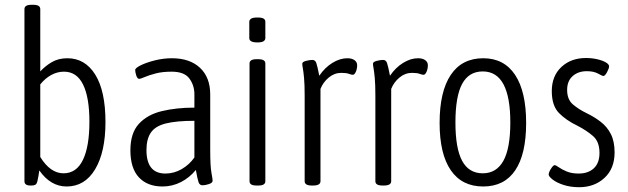

<svg xmlns="http://www.w3.org/2000/svg" viewBox="-20 -772 2622 801"><path d="M258 6Q191 6 144 -61Q141 -38 136 -16Q133 -4 127 -1Q121 2 111 2H107Q82 2 82 -16V-734Q82 -752 111 -752H119Q148 -752 148 -734V-474Q169 -497 196.5 -513Q224 -529 261 -529Q335 -529 377.5 -460.5Q420 -392 420 -263Q420 -138 377 -66Q334 6 258 6ZM245 -49Q299 -49 326 -105Q353 -161 353 -264Q353 -366 326.5 -419.5Q300 -473 247 -473Q219 -473 193.5 -459Q168 -445 148 -420V-117Q190 -49 245 -49Z M658 6Q595 6 559.5 -32Q524 -70 524 -145Q524 -217 559.5 -255.5Q595 -294 655.5 -308.5Q716 -323 791 -323V-379Q791 -416 770 -444.5Q749 -473 696 -473Q657 -473 629 -465.5Q601 -458 583.5 -450.5Q566 -443 561 -443Q553 -443 548.5 -457Q544 -471 544 -480Q544 -488 567 -499.5Q590 -511 625.5 -520Q661 -529 697 -529Q772 -529 814.5 -489Q857 -449 857 -378V-148Q857 -79 862 -52Q867 -25 867 -18Q867 -9 851.5 -4Q836 1 825 1Q813 1 808.5 -11.5Q804 -24 797 -63Q771 -31 735 -12.5Q699 6 658 6ZM670 -48Q706 -48 738 -66.5Q770 -85 791 -115V-268Q716 -268 672 -257Q628 -246 609.5 -219Q591 -192 591 -146Q591 -48 670 -48Z M1050 2Q1021 2 1021 -16V-507Q1021 -525 1050 -525H1058Q1087 -525 1087 -507V-16Q1087 2 1058 2ZM1054 -595Q1020 -595 1020 -613V-681Q1020 -689 1027.5 -694Q1035 -699 1054 -699Q1072 -699 1079.5 -694.5Q1087 -690 1087 -681V-613Q1087 -605 1079.5 -600Q1072 -595 1054 -595Z M1281 2Q1251 2 1251 -16V-373Q1251 -420 1248.5 -446.5Q1246 -473 1243.5 -486.5Q1241 -500 1241 -506Q1241 -514 1256.5 -518Q1272 -522 1283 -522Q1295 -522 1299.5 -509.5Q1304 -497 1312 -456Q1335 -490 1366.5 -509.5Q1398 -529 1429 -529Q1448 -529 1459 -521Q1470 -513 1470 -500Q1470 -485 1464.5 -472.5Q1459 -460 1452 -460Q1446 -460 1435.5 -464Q1425 -468 1404 -468Q1375 -468 1351.5 -448.5Q1328 -429 1317 -401V-16Q1317 2 1286 2Z M1576 2Q1546 2 1546 -16V-373Q1546 -420 1543.5 -446.5Q1541 -473 1538.5 -486.5Q1536 -500 1536 -506Q1536 -514 1551.5 -518Q1567 -522 1578 -522Q1590 -522 1594.5 -509.5Q1599 -497 1607 -456Q1630 -490 1661.5 -509.5Q1693 -529 1724 -529Q1743 -529 1754 -521Q1765 -513 1765 -500Q1765 -485 1759.5 -472.5Q1754 -460 1747 -460Q1741 -460 1730.5 -464Q1720 -468 1699 -468Q1670 -468 1646.5 -448.5Q1623 -429 1612 -401V-16Q1612 2 1581 2Z M1996 6Q1907 6 1860.5 -62Q1814 -130 1814 -259Q1814 -390 1860.5 -459.5Q1907 -529 1996 -529Q2083 -529 2129 -459.5Q2175 -390 2175 -259Q2175 -129 2129.5 -61.5Q2084 6 1996 6ZM1994 -49Q2051 -49 2080 -101Q2109 -153 2109 -261Q2109 -474 1994 -474Q1936 -474 1908 -422Q1880 -370 1880 -261Q1880 -153 1908 -101Q1936 -49 1994 -49Z M2396 9Q2360 9 2331 -0.5Q2302 -10 2285.5 -23Q2269 -36 2269 -44Q2269 -53 2278.5 -68Q2288 -83 2294 -83Q2299 -83 2311.5 -74Q2324 -65 2344.5 -56.5Q2365 -48 2394 -48Q2434 -48 2457.5 -70Q2481 -92 2481 -134Q2481 -181 2454 -204.5Q2427 -228 2388 -248Q2342 -270 2312 -300.5Q2282 -331 2282 -392Q2282 -455 2322 -492.5Q2362 -530 2425 -530Q2449 -530 2471 -525Q2493 -520 2507 -512Q2521 -504 2521 -495Q2521 -487 2512.5 -471Q2504 -455 2497 -455Q2493 -455 2475 -465Q2457 -475 2428 -475Q2392 -475 2369 -454.5Q2346 -434 2346 -397Q2346 -357 2370 -336.5Q2394 -316 2427 -300Q2460 -284 2486.5 -263.5Q2513 -243 2528.5 -212.5Q2544 -182 2544 -136Q2544 -69 2502 -30Q2460 9 2396 9Z"/></svg>

Font: Asap Condensed Light
Style: Regular
Weight: 300
Width: 3
Designer: Pablo Cosgaya
Foundry: Omnibus-Type
Version: Version 3.001; ttfautohint (v1.8.4.7-5d5b)